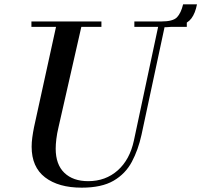

<svg xmlns="http://www.w3.org/2000/svg" viewBox="-20 -853 929 886"><path d="M357 13Q250 13 188 -34.5Q126 -82 126 -176Q126 -196 129 -218.5Q132 -241 137 -266L244 -754H361L250 -266Q243 -237 240 -211.5Q237 -186 237 -167Q237 -94 277 -55.5Q317 -17 387 -17Q467 -17 523 -66.5Q579 -116 598 -205L715 -754H745L633 -231Q618 -162 588.5 -106.5Q559 -51 504 -19Q449 13 357 13ZM125 -729V-754H448V-729ZM600 -729V-754H842V-729ZM722 -727 725 -754Q778 -754 796.5 -773Q815 -792 825 -833H889Q881 -792 863.5 -768.5Q846 -745 812.5 -736Q779 -727 722 -727Z"/></svg>

Font: Libre Bodoni
Style: Italic
Weight: 400
Italic angle: -13°
Designer: Pablo Impallari, Rodrigo Fuenzalida
Foundry: Impallari Type
Version: Version 2.005;gftools[0.9.23]